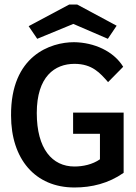

<svg xmlns="http://www.w3.org/2000/svg" viewBox="-20 -820 603 851"><path d="M145 -648 305 -714 458 -648 497 -706 322 -800H287L107 -704ZM310 11C386 11 461 -7 528 -54V-321H304V-227H423V-114C390 -91 348 -82 310 -82C211 -82 143 -161 143 -319C143 -481 223 -537 310 -537C389 -537 424 -496 459 -456L526 -524C484 -593 397 -632 308 -633C205 -633 27 -574 29 -308C29 -116 135 11 310 11Z"/></svg>

Font: Inconsolata SemiExpanded
Style: Bold
Weight: 700
Width: 6
Monospace: yes
Designer: Raph Levien, Cyreal, Brenton Simpson
Foundry: Raph Levien, Cyreal, Google
Version: Version 3.100